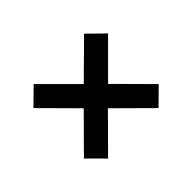

<svg xmlns="http://www.w3.org/2000/svg" viewBox="-93 -649 786 786"><g transform="rotate(45 300.0 -256.0)"><path d="M154 -40 85 -110 230 -255 85 -402 154 -472 300 -326 447 -472 516 -402 370 -255 516 -110 446 -40 300 -185Z"/></g></svg>

Font: Chivo Mono SemiBold
Style: Regular
Weight: 600
Monospace: yes
Designer: Hector Gatti
Foundry: Omnibus-Type
Version: Version 1.008